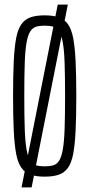

<svg xmlns="http://www.w3.org/2000/svg" viewBox="-20 -763 390 838"><path d="M74 55 232 -743H276L118 55ZM175 8Q138 8 113.5 -0.5Q89 -9 73.5 -30.5Q58 -52 50.5 -91.5Q43 -131 40 -193Q37 -255 37 -344Q37 -433 40 -495Q43 -557 50.5 -596.5Q58 -636 73.5 -657.5Q89 -679 113.5 -687.5Q138 -696 175 -696Q212 -696 236.5 -687.5Q261 -679 276.5 -657.5Q292 -636 299.5 -596.5Q307 -557 310 -495Q313 -433 313 -344Q313 -255 310 -193Q307 -131 299.5 -91.5Q292 -52 276.5 -30.5Q261 -9 236.5 -0.5Q212 8 175 8ZM175 -37Q197 -37 212.5 -41.5Q228 -46 238 -61.5Q248 -77 254 -110Q260 -143 262 -200Q264 -257 264 -344Q264 -431 262 -488Q260 -545 254 -578Q248 -611 238 -626.5Q228 -642 212.5 -646.5Q197 -651 175 -651Q153 -651 138 -646.5Q123 -642 112.5 -626.5Q102 -611 96 -578Q90 -545 88 -488Q86 -431 86 -344Q86 -257 88 -200Q90 -143 96 -110Q102 -77 112.5 -61.5Q123 -46 138 -41.5Q153 -37 175 -37Z"/></svg>

Font: Saira UltraCondensed Light
Style: Regular
Weight: 300
Width: 1
Designer: Hector Gatti with collaboration of the Omnibus-Type team
Foundry: Omnibus-Type
Version: Version 1.101